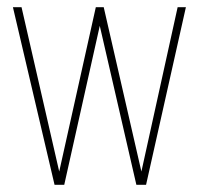

<svg xmlns="http://www.w3.org/2000/svg" viewBox="-20 -515 555 535"><path d="M132 0 16 -495H40L145 -37L247 -495H269L374 -37L475 -495H498L387 0H360L258 -443L159 0Z"/></svg>

Font: Alumni Sans Thin Thin
Style: Regular
Weight: 250
Version: Version 1.018